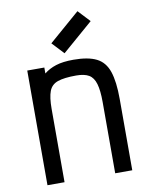

<svg xmlns="http://www.w3.org/2000/svg" viewBox="-95 -951 790 1019"><g transform="rotate(-10 300.0 -441.0)"><path d="M77 0V-618H169V-586Q196 -608 233.5 -620Q271 -632 328 -632Q407 -632 452 -609.5Q497 -587 515.5 -532.5Q534 -478 534 -384V0H442V-384Q442 -446 431.5 -482Q421 -518 396.5 -532.5Q372 -547 328 -547Q263 -547 228.5 -535Q194 -523 181.5 -490Q169 -457 169 -395V0ZM288 -674 228 -738 394 -882 454 -818Z"/></g></svg>

Font: Victor Mono SemiBold
Style: Regular
Weight: 600
Monospace: yes
Designer: Rune Bjørnerås
Version: Version 1.561;gftools[0.9.30]